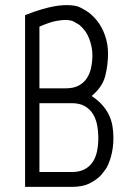

<svg xmlns="http://www.w3.org/2000/svg" viewBox="-20 -730 513 750"><path d="M134 -327V-58H260Q290 -58 310 -68.5Q330 -79 342 -97Q354 -115 359 -139Q364 -163 364 -190Q364 -218 359 -243Q354 -268 342 -286.5Q330 -305 310 -316Q290 -327 260 -327ZM341 -517Q340 -544 332 -568.5Q324 -593 313 -608Q302 -623 291 -632Q289 -634 286 -635Q285 -635 285 -636Q284 -636 283 -637Q278 -640 267.5 -646Q257 -652 232 -652Q222 -652 199 -648Q176 -644 134 -626V-385H237Q267 -385 287 -395.5Q307 -406 319 -424Q331 -442 336 -466Q341 -490 341 -517ZM240 -710Q276 -710 293 -701Q310 -692 315 -689Q338 -675 358 -650.5Q378 -626 390 -592Q402 -558 402 -521Q402 -476 391 -433Q380 -390 338 -355Q365 -337 381.5 -317.5Q398 -298 407 -278Q416 -258 419.5 -236Q423 -214 423 -190Q423 -151 413 -116.5Q403 -82 390.5 -66Q378 -50 373 -44Q355 -26 328.5 -13Q302 0 260 0H78V-671Q116 -686 144.5 -694Q173 -702 185 -704Q214 -710 240 -710Z"/></svg>

Font: Marvel
Style: Regular
Weight: 400
Designer: Carolina Trebol
Foundry: Carolina Trebol
Version: Version 1.001